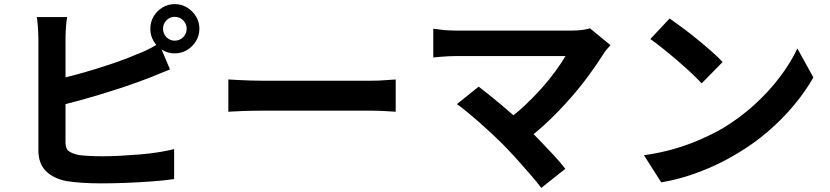

<svg xmlns="http://www.w3.org/2000/svg" viewBox="-20 -850 4040 935"><path d="M774 -710Q774 -686 790.5 -669Q807 -652 831 -652Q855 -652 872 -669Q889 -686 889 -710Q889 -734 872 -751Q855 -768 831 -768Q807 -768 790.5 -751Q774 -734 774 -710ZM712 -710Q712 -743 728 -770Q744 -797 771 -813.5Q798 -830 831 -830Q864 -830 891 -813.5Q918 -797 934.5 -770Q951 -743 951 -710Q951 -677 934.5 -650Q918 -623 891 -606.5Q864 -590 831 -590Q798 -590 771 -606.5Q744 -623 728 -650Q712 -677 712 -710ZM307 -767Q303 -744 301 -714Q299 -684 299 -663Q299 -648 299 -610.5Q299 -573 299 -522Q299 -471 299 -415.5Q299 -360 299 -308.5Q299 -257 299 -217Q299 -177 299 -158Q299 -126 315 -114Q331 -102 364 -95Q387 -92 417 -90.5Q447 -89 480 -89Q519 -89 566.5 -91.5Q614 -94 662.5 -98Q711 -102 754 -109Q797 -116 828 -124V22Q781 29 719 33.5Q657 38 592.5 40.5Q528 43 472 43Q423 43 379.5 40Q336 37 304 32Q239 19 203 -17.5Q167 -54 167 -118Q167 -147 167 -193.5Q167 -240 167 -296.5Q167 -353 167 -410.5Q167 -468 167 -519.5Q167 -571 167 -609Q167 -647 167 -663Q167 -674 166 -693Q165 -712 163.5 -732Q162 -752 159 -767ZM241 -460Q289 -470 343 -484.5Q397 -499 452 -516Q507 -533 556.5 -550.5Q606 -568 645 -585Q672 -595 698.5 -608Q725 -621 754 -639L808 -512Q779 -501 747.5 -487.5Q716 -474 691 -465Q647 -448 590.5 -429Q534 -410 473 -391.5Q412 -373 352.5 -357Q293 -341 242 -329Z M1092 -463Q1110 -462 1138 -460.5Q1166 -459 1196.5 -458Q1227 -457 1253 -457Q1278 -457 1315 -457Q1352 -457 1395.5 -457Q1439 -457 1485.5 -457Q1532 -457 1578 -457Q1624 -457 1665 -457Q1706 -457 1738.5 -457Q1771 -457 1790 -457Q1825 -457 1856 -459.5Q1887 -462 1907 -463V-306Q1890 -307 1856 -309Q1822 -311 1790 -311Q1771 -311 1738 -311Q1705 -311 1664 -311Q1623 -311 1577.5 -311Q1532 -311 1485 -311Q1438 -311 1394.5 -311Q1351 -311 1314.5 -311Q1278 -311 1253 -311Q1210 -311 1165 -309.5Q1120 -308 1092 -306Z M2953 -630Q2942 -618 2933.5 -608Q2925 -598 2919 -588Q2889 -540 2848 -484Q2807 -428 2757 -371Q2707 -314 2651.5 -261Q2596 -208 2537 -165L2438 -258Q2488 -292 2532.5 -333.5Q2577 -375 2615.5 -418Q2654 -461 2684 -502Q2714 -543 2734 -577Q2714 -577 2681 -577Q2648 -577 2604.5 -577Q2561 -577 2513 -577Q2465 -577 2417.5 -577Q2370 -577 2327.5 -577Q2285 -577 2253.5 -577Q2222 -577 2205 -577Q2185 -577 2162.5 -576Q2140 -575 2120 -573Q2100 -571 2090 -570V-710Q2103 -709 2123.5 -706Q2144 -703 2166 -702Q2188 -701 2205 -701Q2218 -701 2249.5 -701Q2281 -701 2324 -701Q2367 -701 2416.5 -701Q2466 -701 2516.5 -701Q2567 -701 2614 -701Q2661 -701 2698.5 -701Q2736 -701 2760 -701Q2819 -701 2853 -712ZM2425 -151Q2403 -173 2374.5 -199.5Q2346 -226 2315.5 -253Q2285 -280 2256.5 -303.5Q2228 -327 2205 -343L2311 -428Q2331 -413 2358.5 -391Q2386 -369 2417 -343Q2448 -317 2480 -289Q2512 -261 2541 -234Q2574 -202 2609.5 -165Q2645 -128 2677.5 -93Q2710 -58 2733 -28L2616 65Q2595 37 2562.5 -0.5Q2530 -38 2494 -78Q2458 -118 2425 -151Z M3241 -760Q3267 -742 3302 -716Q3337 -690 3374.5 -659.5Q3412 -629 3445 -600Q3478 -571 3499 -548L3397 -444Q3378 -465 3347 -494Q3316 -523 3280 -554Q3244 -585 3209 -613Q3174 -641 3147 -660ZM3116 -94Q3194 -105 3263 -125Q3332 -145 3391 -171Q3450 -197 3499 -225Q3584 -276 3655 -341Q3726 -406 3779 -476.5Q3832 -547 3863 -614L3941 -473Q3903 -406 3847.5 -339Q3792 -272 3722 -211.5Q3652 -151 3571 -103Q3520 -72 3461 -44.5Q3402 -17 3336.5 4.5Q3271 26 3200 38Z"/></svg>

Font: Noto Sans KR
Style: Bold
Weight: 700
Designer: Ryoko NISHIZUKA  (kana, bopomofo & ideographs); Paul D. Hunt (Latin, Greek & Cyrillic); Sandoll Communications , Soo-you
Foundry: Adobe
Version: Version 2.004-H2;hotconv 1.0.118;makeotfexe 2.5.65603